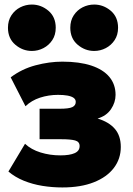

<svg xmlns="http://www.w3.org/2000/svg" viewBox="-20 -809 584 844"><path d="M254 15Q209.5 15 166.2 8Q123 1 84.8 -14.5Q46.5 -30 17 -55L90 -177Q117 -151.5 158.2 -138.8Q199.5 -126 245 -126Q286.5 -126 308.2 -135.8Q330 -145.5 330 -167Q330 -186 310.5 -191.5Q291 -197 249 -197H154V-331H243Q283 -331 298 -338.2Q313 -345.5 313 -361Q313 -372 303.8 -378.8Q294.5 -385.5 277 -388.8Q259.5 -392 235 -392Q194 -392 156.2 -379.8Q118.5 -367.5 92 -342L27 -469Q76 -506 136.5 -522Q197 -538 254 -538Q329 -538 381.2 -520.8Q433.5 -503.5 460.8 -470.8Q488 -438 488 -392Q488 -359 468 -329.2Q448 -299.5 409 -288Q459.5 -272.5 485.2 -242.2Q511 -212 511 -163Q511 -111 480.5 -70.8Q450 -30.5 392.5 -7.8Q335 15 254 15ZM120 -585Q79.5 -585 47.2 -612.5Q15 -640 15 -687Q15 -718.5 30 -741.5Q45 -764.5 69 -776.8Q93 -789 120 -789Q160.5 -789 192.8 -761.8Q225 -734.5 225 -687Q225 -655.5 210 -632.8Q195 -610 171 -597.5Q147 -585 120 -585ZM394 -585Q353.5 -585 321.2 -612.5Q289 -640 289 -687Q289 -718.5 304 -741.5Q319 -764.5 343 -776.8Q367 -789 394 -789Q434.5 -789 466.8 -761.8Q499 -734.5 499 -687Q499 -655.5 484 -632.8Q469 -610 445 -597.5Q421 -585 394 -585Z"/></svg>

Font: Geologica Roman Black
Style: Regular
Weight: 900
Designer: Sindre Bremnes, Frode Helland
Foundry: Monokrom Skriftforlag AS
Version: Version 1.010;gftools[0.9.28]